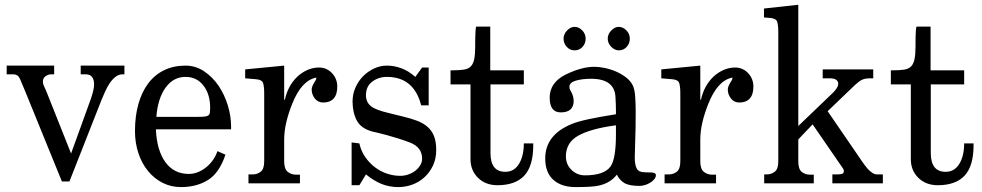

<svg xmlns="http://www.w3.org/2000/svg" viewBox="-20 -762 4082 798"><path d="M7.8 -489.3H205.1V-453.1H192.4Q180.7 -453.1 169.4 -445.3Q158.2 -437.5 158.2 -422.9Q158.2 -414.1 162.6 -404.3Q167 -394.5 170.9 -386.7L275.4 -124L356.4 -347.7Q371.1 -389.6 371.1 -411.1Q371.1 -430.7 362.8 -441.9Q354.5 -453.1 335.9 -453.1H315.4V-489.3H497.1V-453.1H489.3Q473.6 -453.1 460.4 -442.9Q447.3 -432.6 436.5 -417Q425.8 -401.4 417.5 -382.8Q409.2 -364.3 402.3 -347.7L268.6 -7.8H237.3L83 -386.7Q71.3 -415 63 -434.1Q54.7 -453.1 35.2 -453.1H7.8Z M917 -119.1Q891.6 -43 844.2 -13.7Q796.9 15.6 732.4 15.6Q690.4 15.6 655.3 -2.4Q620.1 -20.5 594.7 -51.8Q569.3 -83 555.2 -125.5Q541 -168 541 -216.8Q541 -279.3 555.2 -329.6Q569.3 -379.9 596.2 -415.5Q623 -451.2 662.1 -470.2Q701.2 -489.3 751 -489.3Q793 -489.3 828.1 -465.8Q863.3 -442.4 888.2 -405.8Q913.1 -369.1 926.8 -324.2Q940.4 -279.3 940.4 -237.3V-224.6H627.9Q631.8 -136.7 667.5 -87.9Q703.1 -39.1 764.6 -39.1Q782.2 -39.1 799.8 -45.4Q817.4 -51.8 833.5 -64Q849.6 -76.2 862.8 -93.8Q876 -111.3 883.8 -133.8ZM853.5 -313.5Q853.5 -370.1 825.7 -406.2Q797.9 -442.4 751 -442.4Q700.2 -442.4 668 -397.5Q635.7 -352.5 629.9 -276.4H805.7Q823.2 -276.4 833 -277.8Q842.8 -279.3 847.2 -283.2Q851.6 -287.1 852.5 -294.4Q853.5 -301.8 853.5 -313.5Z M1323.2 -335.9Q1301.8 -335.9 1288.6 -352.5Q1275.4 -369.1 1275.4 -390.6Q1275.4 -401.4 1287.1 -420.9Q1293 -428.7 1293.9 -433.1Q1294.9 -437.5 1294.9 -439.5Q1233.4 -428.7 1194.3 -330.1Q1178.7 -291 1169.9 -253.9Q1161.1 -216.8 1161.1 -180.7V-91.8Q1161.1 -59.6 1175.8 -47.9Q1190.4 -36.1 1209 -36.1H1226.6V0H1012.7V-37.1H1031.2Q1048.8 -37.1 1063.5 -48.3Q1078.1 -59.6 1078.1 -91.8V-373Q1078.1 -401.4 1073.7 -416Q1069.3 -430.7 1044.9 -432.6L999 -436.5V-473.6L1161.1 -489.3V-347.7H1164.1Q1169.9 -376 1183.1 -400.4Q1196.3 -424.8 1215.3 -442.9Q1234.4 -460.9 1257.8 -471.2Q1281.2 -481.4 1305.7 -481.4Q1337.9 -481.4 1359.9 -458Q1381.8 -434.6 1381.8 -402.3Q1381.8 -369.1 1366.7 -352.5Q1351.6 -335.9 1323.2 -335.9Z M1761.7 -324.2H1730.5Q1700.2 -442.4 1587.9 -442.4Q1553.7 -442.4 1527.3 -422.9Q1501 -403.3 1501 -366.2Q1501 -337.9 1521 -321.3Q1541 -304.7 1596.7 -292L1652.3 -278.3Q1685.5 -270.5 1711.9 -260.7Q1738.3 -251 1756.3 -235.4Q1774.4 -219.7 1783.7 -196.8Q1793 -173.8 1793 -138.7Q1793 -101.6 1779.3 -73.2Q1765.6 -44.9 1743.7 -24.9Q1721.7 -4.9 1693.4 5.4Q1665 15.6 1635.7 15.6Q1597.7 15.6 1565.4 2.4Q1533.2 -10.7 1501 -37.1L1473.6 7.8H1441.4V-169.9L1473.6 -166Q1480.5 -134.8 1497.6 -109.9Q1514.6 -85 1537.6 -67.4Q1560.5 -49.8 1587.9 -40.5Q1615.2 -31.2 1643.6 -31.2Q1661.1 -31.2 1677.7 -37.1Q1694.3 -43 1706.5 -52.7Q1718.8 -62.5 1726.6 -75.2Q1734.4 -87.9 1734.4 -102.5Q1734.4 -149.4 1685.5 -168.9Q1663.1 -177.7 1636.7 -186Q1610.4 -194.3 1586.9 -200.7Q1563.5 -207 1546.9 -210.9Q1530.3 -214.8 1529.3 -214.8Q1480.5 -227.5 1462.9 -261.2Q1445.3 -294.9 1445.3 -339.8Q1445.3 -371.1 1457.5 -398.4Q1469.7 -425.8 1489.7 -445.8Q1509.8 -465.8 1535.2 -477.5Q1560.5 -489.3 1587.9 -489.3Q1619.1 -489.3 1648.9 -478Q1678.7 -466.8 1706.1 -442.4L1734.4 -481.4H1761.7Z M2017.6 -651.4V-469.7H2157.2V-411.1H2018.6V-126Q2018.6 -47.9 2080.1 -47.9Q2117.2 -47.9 2137.2 -81.1Q2157.2 -114.3 2157.2 -166H2196.3V-158.2Q2196.3 -72.3 2159.2 -32.2Q2122.1 7.8 2047.9 7.8Q1998 7.8 1966.8 -22.9Q1935.5 -53.7 1935.5 -100.6V-411.1H1852.5V-469.7H1860.4Q1889.6 -469.7 1908.2 -472.7Q1926.8 -475.6 1937 -486.3Q1947.3 -497.1 1951.2 -517.1Q1955.1 -537.1 1955.1 -572.3Q1955.1 -581.1 1955.1 -591.8Q1955.1 -602.5 1955.6 -613.8Q1956.1 -625 1956.5 -634.8Q1957 -644.5 1959 -651.4Z M2543.9 -36.1Q2515.6 0 2466.8 9.8Q2440.4 15.6 2372.1 15.6Q2313.5 15.6 2279.8 -14.6Q2246.1 -44.9 2246.1 -103.5Q2246.1 -202.1 2357.4 -247.1Q2380.9 -256.8 2426.3 -266.6Q2471.7 -276.4 2540 -287.1V-300.8Q2540 -310.5 2539.6 -324.2Q2539.1 -337.9 2538.1 -357.4Q2535.2 -434.6 2436.5 -434.6Q2399.4 -434.6 2373 -426.8Q2346.7 -418.9 2346.7 -401.4Q2346.7 -391.6 2351.6 -384.8Q2364.3 -363.3 2364.3 -342.8Q2364.3 -294.9 2310.5 -294.9Q2264.6 -294.9 2264.6 -356.4Q2264.6 -419.9 2333 -453.1Q2398.4 -484.4 2450.2 -484.4Q2468.8 -484.4 2493.2 -479.5Q2517.6 -474.6 2541 -464.4Q2564.5 -454.1 2583 -439.5Q2601.6 -424.8 2610.4 -406.2Q2618.2 -388.7 2620.1 -359.4Q2622.1 -330.1 2622.1 -295.9Q2622.1 -228.5 2620.1 -176.3Q2618.2 -124 2618.2 -107.4Q2618.2 -77.1 2626.5 -61.5Q2634.8 -45.9 2660.2 -45.9Q2692.4 -45.9 2699.2 -43Q2706.1 -40 2706.1 -34.2Q2706.1 -25.4 2699.7 -17.6Q2693.4 -9.8 2683.6 -3.4Q2673.8 2.9 2661.6 6.8Q2649.4 10.7 2638.7 10.7Q2594.7 10.7 2574.7 -1.5Q2554.7 -13.7 2543.9 -36.1ZM2540 -241.2Q2436.5 -227.5 2384.3 -198.7Q2332 -169.9 2332 -112.3Q2332 -78.1 2355.5 -55.7Q2378.9 -33.2 2411.1 -33.2Q2491.2 -33.2 2517.6 -70.3Q2540 -101.6 2540 -203.1ZM2551.8 -552.7Q2535.2 -552.7 2520.5 -567.4Q2505.9 -582 2505.9 -601.6Q2505.9 -620.1 2520.5 -635.3Q2535.2 -650.4 2551.8 -650.4Q2569.3 -650.4 2583.5 -635.7Q2597.7 -621.1 2597.7 -601.6Q2597.7 -581.1 2584.5 -566.9Q2571.3 -552.7 2551.8 -552.7ZM2368.2 -552.7Q2348.6 -552.7 2335.4 -567.4Q2322.3 -582 2322.3 -601.6Q2322.3 -620.1 2336.9 -635.3Q2351.6 -650.4 2368.2 -650.4Q2385.7 -650.4 2399.9 -635.7Q2414.1 -621.1 2414.1 -601.6Q2414.1 -581.1 2400.9 -566.9Q2387.7 -552.7 2368.2 -552.7Z M3052.7 -335.9Q3031.2 -335.9 3018.1 -352.5Q3004.9 -369.1 3004.9 -390.6Q3004.9 -401.4 3016.6 -420.9Q3022.5 -428.7 3023.4 -433.1Q3024.4 -437.5 3024.4 -439.5Q2962.9 -428.7 2923.8 -330.1Q2908.2 -291 2899.4 -253.9Q2890.6 -216.8 2890.6 -180.7V-91.8Q2890.6 -59.6 2905.3 -47.9Q2919.9 -36.1 2938.5 -36.1H2956.1V0H2742.2V-37.1H2760.7Q2778.3 -37.1 2793 -48.3Q2807.6 -59.6 2807.6 -91.8V-373Q2807.6 -401.4 2803.2 -416Q2798.8 -430.7 2774.4 -432.6L2728.5 -436.5V-473.6L2890.6 -489.3V-347.7H2893.6Q2899.4 -376 2912.6 -400.4Q2925.8 -424.8 2944.8 -442.9Q2963.9 -460.9 2987.3 -471.2Q3010.7 -481.4 3035.2 -481.4Q3067.4 -481.4 3089.4 -458Q3111.3 -434.6 3111.3 -402.3Q3111.3 -369.1 3096.2 -352.5Q3081.1 -335.9 3052.7 -335.9Z M3297.9 -238.3 3443.4 -377.9Q3451.2 -385.7 3457.5 -395.5Q3463.9 -405.3 3463.9 -415Q3463.9 -423.8 3455.6 -430.2Q3447.3 -436.5 3428.7 -436.5H3399.4V-473.6H3609.4V-436.5H3593.8Q3567.4 -436.5 3550.3 -422.9Q3533.2 -409.2 3516.6 -392.6L3419.9 -299.8L3549.8 -110.4Q3557.6 -98.6 3566.9 -85.4Q3576.2 -72.3 3585.4 -61.5Q3594.7 -50.8 3605 -43.9Q3615.2 -37.1 3625 -37.1H3649.4V0H3439.5V-37.1H3460Q3472.7 -37.1 3480 -39.6Q3487.3 -42 3487.3 -51.8Q3487.3 -57.6 3482.9 -63Q3478.5 -68.4 3469.7 -82L3357.4 -245.1L3297.9 -182.6V-91.8Q3297.9 -58.6 3312.5 -47.4Q3327.1 -36.1 3344.7 -36.1H3362.3V0H3156.2V-37.1H3167Q3185.5 -37.1 3200.2 -48.3Q3214.8 -59.6 3214.8 -91.8V-627.9Q3214.8 -656.2 3210.4 -670.9Q3206.1 -685.5 3180.7 -687.5L3155.3 -689.5V-726.6L3297.9 -742.2Z M3847.7 -651.4V-469.7H3987.3V-411.1H3848.6V-126Q3848.6 -47.9 3910.2 -47.9Q3947.3 -47.9 3967.3 -81.1Q3987.3 -114.3 3987.3 -166H4026.4V-158.2Q4026.4 -72.3 3989.3 -32.2Q3952.1 7.8 3877.9 7.8Q3828.1 7.8 3796.9 -22.9Q3765.6 -53.7 3765.6 -100.6V-411.1H3682.6V-469.7H3690.4Q3719.7 -469.7 3738.3 -472.7Q3756.8 -475.6 3767.1 -486.3Q3777.3 -497.1 3781.2 -517.1Q3785.2 -537.1 3785.2 -572.3Q3785.2 -581.1 3785.2 -591.8Q3785.2 -602.5 3785.6 -613.8Q3786.1 -625 3786.6 -634.8Q3787.1 -644.5 3789.1 -651.4Z"/></svg>

Font: Uchen
Style: Regular
Weight: 400
Designer: Christopher J. Fynn
Foundry: Christopher J. Fynn for DDC
Version: Version 1.000 preliminary